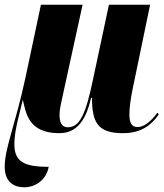

<svg xmlns="http://www.w3.org/2000/svg" viewBox="-25 -556 695 816"><path d="M78 240C122 240 171 212 182 153C75 153 36 130 36 56C36 -2 60 -80 72 -132C85 -76 96 10 226 10C288 10 336 -25 362 -140H366C366 -35 391 10 497 10C575 10 618 -24 650 -70L644 -77C615 -37 585 -16 560 -16C537 -16 525 -31 525 -69C525 -99 530 -136 539 -179L613 -536H438L370 -217C339 -68 313 -15 263 -15C239 -15 228 -34 228 -67C228 -92 234 -114 241 -147L326 -536H149L83 -225C40 -25 -5 74 -5 153C-5 218 35 240 78 240Z"/></svg>

Font: Noto Serif Display Condensed Black
Style: Italic
Weight: 900
Width: 3
Italic angle: -12°
Designer: Monotype Design Team
Foundry: Monotype Imaging Inc.
Version: Version 2.009